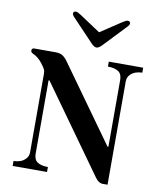

<svg xmlns="http://www.w3.org/2000/svg" viewBox="-101 -1025 925 1115"><g transform="rotate(10 361.5 -467.0)"><path d="M240.2 -932.6Q240.2 -946.3 255.4 -946.3Q265.6 -946.3 285.6 -932.6L407.2 -852.1H409.2L530.8 -932.6Q550.8 -946.3 561 -946.3Q576.2 -946.3 576.2 -932.6Q576.2 -924.8 568.4 -916L439 -779.8Q421.4 -761.7 408.2 -761.7Q395 -761.7 377.4 -779.8L248 -916Q240.2 -924.8 240.2 -932.6ZM39.1 -679.7Q39.1 -685.1 42.7 -689.2Q46.4 -693.4 52.7 -693.4H178.7Q206.5 -693.4 221.9 -683.1Q237.3 -672.9 251 -653.8L571.8 -206.1H577.1V-599.6Q577.1 -635.3 555.4 -649.7Q533.7 -664.1 493.7 -664.1V-693.4H696.3V-664.1Q676.3 -664.1 657.5 -657.7Q638.7 -651.4 624.5 -635.7Q610.4 -620.1 610.4 -598.6V11.7H582Q557.6 11.7 537.6 -16.6L173.3 -525.9H168V-93.8Q168 -58.1 189.7 -43.7Q211.4 -29.3 251.5 -29.3V0H48.8V-29.3Q68.8 -29.3 87.6 -35.6Q106.4 -42 120.6 -57.6Q134.8 -73.2 134.8 -94.7V-559.6Q134.8 -574.2 130.4 -583.5Q125 -595.2 107.4 -617.7Q83.5 -648.9 51.8 -662.6Q39.1 -668 39.1 -679.7Z"/></g></svg>

Font: Monomachus
Style: Medium
Weight: 500
Designer: Alexey Kryukov
Version: Version 1.0